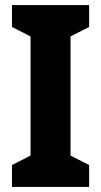

<svg xmlns="http://www.w3.org/2000/svg" viewBox="-20 -734 397 754"><path d="M330 0H27V-86L100 -123V-591L27 -628V-714H330V-628L257 -591V-123L330 -86Z"/></svg>

Font: Noto Sans Tamil Condensed ExtraBold
Style: Regular
Weight: 800
Width: 3
Designer: Jelle Bosma - Monotype Design Team
Foundry: Monotype Imaging Inc.
Version: Version 2.004; ttfautohint (v1.8.4.7-5d5b)